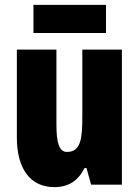

<svg xmlns="http://www.w3.org/2000/svg" viewBox="-20 -756 569 786"><path d="M414 -736H117V-621H414ZM479 -553H317V-280C317 -191 312 -134 254 -134C222 -134 211 -172 211 -246V-553H49V-193C49 -64 105 10 202 10C261 10 300 -16 326 -68H334L353 0H479Z"/></svg>

Font: Noto Sans Arabic UI XCn Bk
Style: Regular
Weight: 900
Width: 2
Designer: Monotype Design Team, Nadine Chahine and Nizar Qandah
Foundry: Monotype Imaging Inc.
Version: Version 2.010